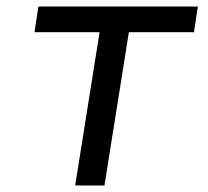

<svg xmlns="http://www.w3.org/2000/svg" viewBox="-20 -570 640 590"><path d="M211 0H301L376 -471H576L588 -550H98L86 -471H286Z"/></svg>

Font: JetBrains Mono
Style: Italic
Weight: 400
Italic angle: -9°
Monospace: yes
Designer: Philipp Nurullin, Konstantin Bulenkov
Foundry: JetBrains
Version: Version 2.305